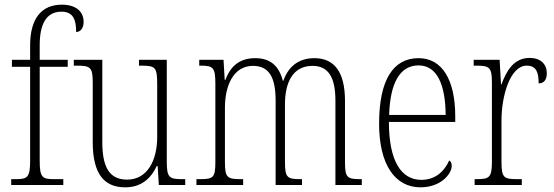

<svg xmlns="http://www.w3.org/2000/svg" viewBox="-20 -792 2373 822"><path d="M28 0H251V-25H211C161 -25 150 -32 150 -104V-506H270V-536H150V-599C150 -685 176 -742 243 -742C294 -742 306 -707 306 -655C325 -655 338 -672 338 -698C338 -743 305 -772 245 -772C158 -772 109 -713 109 -598V-536H31V-506H109V-104C109 -32 97 -25 48 -25H28Z M516 10C583 10 625 -26 651 -81H655L660 0H773V-25H763C705 -25 694 -30 694 -101V-536H575V-511H582C646 -511 653 -505 653 -429V-205C653 -107 612 -23 524 -23C446 -23 418 -80 418 -184V-536H296V-511H305C366 -511 377 -506 377 -439V-184C377 -47 426 10 516 10Z M821 0H1021V-25H1014C953 -25 943 -30 943 -99V-331C943 -425 979 -510 1063 -510C1132 -510 1160 -461 1160 -361V0H1273V-25H1267C1210 -25 1200 -31 1200 -99V-345C1200 -435 1231 -510 1318 -510C1389 -510 1416 -456 1416 -361V0H1529V-25H1525C1468 -25 1457 -30 1457 -96V-360C1457 -483 1412 -543 1326 -543C1262 -543 1216 -511 1193 -446H1191C1175 -508 1139 -543 1073 -543C1012 -543 969 -515 945 -450H942L937 -536H833V-511H838C893 -511 902 -503 902 -433V-100C902 -31 894 -25 834 -25H821Z M1780 10C1868 10 1914 -48 1914 -82C1914 -95 1909 -102 1903 -105C1884 -62 1847 -22 1784 -22C1698 -22 1645 -102 1645 -270H1929V-294C1929 -450 1873 -543 1772 -543C1664 -543 1603 -451 1603 -262C1603 -88 1671 10 1780 10ZM1888 -300H1646C1650 -431 1689 -512 1772 -512C1853 -512 1887 -426 1888 -300Z M2012 0H2214V-25H2195C2138 -25 2127 -30 2127 -99V-276C2127 -384 2165 -511 2235 -511C2277 -511 2286 -481 2286 -435C2311 -435 2321 -453 2321 -479C2321 -516 2296 -544 2247 -544C2178 -544 2147 -485 2127 -431H2125L2119 -536H2008V-511H2014C2075 -511 2086 -506 2086 -438V-100C2086 -30 2074 -25 2018 -25H2012Z"/></svg>

Font: Noto Serif Thai Condensed ExtraLight
Style: Regular
Weight: 200
Width: 3
Designer: Monotype Design Team
Foundry: Monotype Imaging Inc.
Version: Version 2.002